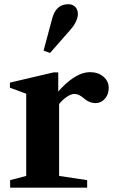

<svg xmlns="http://www.w3.org/2000/svg" viewBox="-20 -870 529 890"><path d="M27 0V-35L101.5 -54.5V-435.5L26 -463.5V-487L228.5 -534.5H250V-444L254 -439.5V-54.5L384 -35V0ZM243 -372 244.5 -439.5Q284 -486 322.8 -510.8Q361.5 -535.5 398 -535.5Q435 -535.5 459.5 -514.5Q484 -493.5 484 -462.5Q484 -432.5 466.2 -412.2Q448.5 -392 422.5 -392Q396.5 -392 373.5 -410.5Q359 -423 347.8 -428.8Q336.5 -434.5 324 -434.5Q306.5 -434.5 282.2 -415.8Q258 -397 243 -372ZM212 -624.5 182 -635.5 222 -784.5Q230.5 -817 249 -833.8Q267.5 -850.5 296.5 -850.5Q316.5 -850.5 328.8 -838Q341 -825.5 341 -805.5Q341 -790.5 333 -772Q325 -753.5 308 -734Z"/></svg>

Font: Libre Caslon Text
Style: Regular
Weight: 400
Designer: Pablo Impallari, Rodrigo Fuenzalida, Katja Schimmel
Foundry: Pablo Impallari, Rodrigo Fuenzalida
Version: Version 2.000